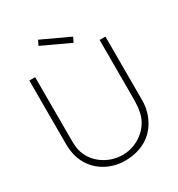

<svg xmlns="http://www.w3.org/2000/svg" viewBox="-221 -1094 1161 1252"><g transform="rotate(-30 359.5 -468.0)"><path d="M445.8 -818.8 237.5 -915.6 255.2 -952.1 463.5 -855.2ZM645.8 -750H602.1V-317.7C602.1 -272.9 600 -235.4 591.7 -201C567.7 -101 469.8 -25 359.4 -25C249 -25 146.9 -96.9 122.9 -202.1C115.6 -234.4 116.7 -274 116.7 -317.7V-750H72.9V-263.5C72.9 -238.5 77.1 -206.3 85.4 -177.1C117.7 -62.5 226 17.7 359.4 15.6C487.5 13.5 586.5 -49 629.2 -169.8C639.6 -199 645.8 -236.5 645.8 -263.5Z"/></g></svg>

Font: Manrope3 Thin
Style: Regular
Weight: 100
Width: 4
Designer: Mikhail Sharanda
Foundry: Mikhail Sharanda
Version: Version 3.000;PS 003.000;hotconv 1.0.88;makeotf.lib2.5.64775